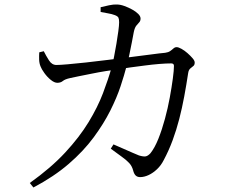

<svg xmlns="http://www.w3.org/2000/svg" viewBox="-20 -787 1040 851"><path d="M601 -2Q589 -2 581.5 -9Q574 -16 570 -32Q565 -51 552.5 -64.5Q540 -78 519.5 -92.5Q499 -107 471 -128L483 -147Q504 -138 526.5 -128Q549 -118 567.5 -110Q586 -102 596 -98Q616 -92 626 -94Q636 -96 647 -108Q666 -132 682 -172Q698 -212 711 -260Q724 -308 732.5 -354.5Q741 -401 746 -438.5Q751 -476 751 -495Q751 -506 739 -506Q717 -506 686 -503.5Q655 -501 621 -496.5Q587 -492 556.5 -488Q526 -484 504 -480Q481 -477 449.5 -472Q418 -467 386.5 -460.5Q355 -454 329 -449Q303 -444 291 -441Q268 -436 258.5 -428Q249 -420 234 -420Q221 -420 205 -433Q189 -446 176.5 -463.5Q164 -481 160 -492Q154 -506 153.5 -523Q153 -540 154 -555L174 -560Q184 -540 197 -519.5Q210 -499 230 -499Q245 -499 279.5 -502Q314 -505 360.5 -510Q407 -515 458 -521.5Q509 -528 558.5 -534Q608 -540 648.5 -545.5Q689 -551 712 -553Q726 -555 734 -560.5Q742 -566 748.5 -572Q755 -578 763 -578Q771 -578 784.5 -570.5Q798 -563 811 -551.5Q824 -540 833.5 -529Q843 -518 843 -510Q843 -499 837 -494.5Q831 -490 823.5 -483.5Q816 -477 814 -463Q806 -410 796.5 -359Q787 -308 774.5 -259.5Q762 -211 745 -165Q728 -119 706 -78Q694 -54 676 -37Q658 -20 638.5 -11Q619 -2 601 -2ZM112 24Q206 -43 269 -111Q332 -179 372.5 -245.5Q413 -312 436.5 -374Q460 -436 475 -489Q480 -508 485.5 -535.5Q491 -563 496 -593Q501 -623 504.5 -649Q508 -675 508 -688Q508 -702 505 -708.5Q502 -715 489 -720Q476 -725 458 -728Q440 -731 426 -734V-755Q442 -759 463 -763.5Q484 -768 498 -767Q513 -767 531 -760.5Q549 -754 565.5 -745Q582 -736 592.5 -725.5Q603 -715 603 -705Q603 -694 597 -688Q591 -682 584 -673Q577 -664 573 -645Q570 -628 564.5 -600Q559 -572 553 -543Q547 -514 540 -490Q531 -455 514.5 -405Q498 -355 469 -297Q440 -239 395 -178Q350 -117 284.5 -60.5Q219 -4 128 44Z"/></svg>

Font: Noto Serif KR
Style: Regular
Weight: 400
Designer: Ryoko NISHIZUKA  (kana & ideographs); Frank Grießhammer (Latin, Greek & Cyrillic); Wenlong ZHANG  (bopomofo); Sandoll Co
Foundry: Adobe
Version: Version 2.003-H1;hotconv 1.1.1;makeotfexe 2.6.0